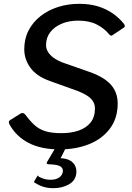

<svg xmlns="http://www.w3.org/2000/svg" viewBox="-20 -772 692 1005"><path d="M547 -597Q525 -624 486 -644Q447 -664 389 -664Q341 -664 303 -648Q265 -632 243 -603.5Q221 -575 221 -535Q221 -519 230 -502.5Q239 -486 258 -471.5Q277 -457 307 -445L450 -395Q526 -368 561 -328Q596 -288 596 -230Q596 -153 555.5 -99Q515 -45 446.5 -17.5Q378 10 292 10Q195 10 129.5 -24Q64 -58 29 -122Q26 -129 26.5 -134.5Q27 -140 34 -144L85 -176Q94 -182 101 -180Q108 -178 114 -170Q137 -139 160.5 -117.5Q184 -96 216.5 -85.5Q249 -75 302 -75Q352 -75 391.5 -88.5Q431 -102 454 -130.5Q477 -159 477 -205Q477 -233 457 -254.5Q437 -276 386 -296L241 -348Q171 -373 139 -417.5Q107 -462 107 -514Q107 -569 129.5 -612.5Q152 -656 192 -687.5Q232 -719 284 -735.5Q336 -752 395 -752Q450 -752 493.5 -738.5Q537 -725 570.5 -701.5Q604 -678 628 -648Q633 -641 633.5 -636.5Q634 -632 629 -628L566 -586Q562 -584 557.5 -587Q553 -590 547 -597ZM379 138Q374 175 339 194Q304 213 259 213Q231 213 208 206Q185 199 167 187Q163 187 160.5 183.5Q158 180 159 177L176 149Q178 145 179.5 147.5Q181 150 183 153Q195 159 209.5 164Q224 169 244 169Q272 169 289 157.5Q306 146 309 127Q311 107 294.5 98Q278 89 236 88Q229 88 226 85Q223 82 225 78L274 -5H328L299 53Q297 55 296.5 55.5Q296 56 298 56Q332 58 350.5 70.5Q369 83 375.5 101Q382 119 379 138Z"/></svg>

Font: Libre Franklin Medium
Style: Italic
Weight: 500
Italic angle: -8°
Designer: Pablo Impallari, Rodrigo Fuenzalida, Nhung Nguyen
Foundry: Impallari Type
Version: Version 3.000